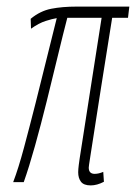

<svg xmlns="http://www.w3.org/2000/svg" viewBox="-20 -552 413 582"><path d="M255 10Q234 10 225.5 -1Q217 -12 217 -30Q217 -32 217.5 -40Q218 -48 221.5 -72Q225 -96 233 -145.5Q241 -195 254 -280.5Q267 -366 288 -498H184Q171 -448 155 -381.5Q139 -315 121.5 -244.5Q104 -174 86 -109.5Q68 -45 52 0H20Q36 -42 53 -105.5Q70 -169 88 -240Q106 -311 122.5 -378.5Q139 -446 152 -497Q139 -495 118.5 -488.5Q98 -482 74 -465L73 -495Q102 -519 135.5 -525.5Q169 -532 212 -532H372L368 -498H320Q299 -368 286 -284.5Q273 -201 265.5 -153Q258 -105 254.5 -82.5Q251 -60 250 -53Q249 -46 249 -44Q249 -25 267 -25Q279 -25 293 -31L295 -1Q274 10 255 10Z"/></svg>

Font: Georama Condensed ExtraLight
Style: Italic
Weight: 200
Width: 3
Italic angle: -9°
Designer: Jean-Baptiste Levee
Foundry: Production Type
Version: Version 1.000